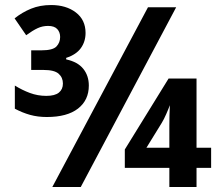

<svg xmlns="http://www.w3.org/2000/svg" viewBox="-20 -743 870 763"><path d="M188 0 568 -714H680L301 0ZM166 -278Q130 -278 99.5 -286.5Q69 -295 39 -311V-403Q68 -385 99 -373.5Q130 -362 164 -362Q198 -362 214 -375Q230 -388 230 -411Q230 -435 213 -450Q196 -465 154 -465H104V-543H145Q190 -543 204.5 -558.5Q219 -574 219 -596Q219 -615 207.5 -627.5Q196 -640 171 -640Q149 -640 129.5 -631Q110 -622 84 -603L38 -670Q68 -694 103.5 -708.5Q139 -723 183 -723Q243 -723 281.5 -693.5Q320 -664 320 -612Q320 -578 301.5 -552Q283 -526 243 -513V-507Q289 -497 311 -469.5Q333 -442 333 -403Q333 -345 290 -311.5Q247 -278 166 -278ZM653 0V-76H476V-149L650 -431H761V-156H819V-76H761V0ZM562 -156H653V-242Q653 -262 653.5 -283.5Q654 -305 655 -325Q650 -311 640.5 -289.5Q631 -268 623 -255Z"/></svg>

Font: Noto Sans SemiCondensed
Style: Regular
Weight: 400
Width: 4
Version: Version 2.013